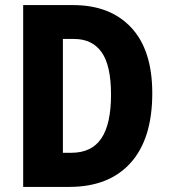

<svg xmlns="http://www.w3.org/2000/svg" viewBox="-20 -734 664 754"><path d="M578 -368Q578 -189 493 -94.5Q408 0 252 0H71V-714H267Q413 -714 495.5 -625.5Q578 -537 578 -368ZM416 -362Q416 -477 379 -529Q342 -581 271 -581H227V-134H260Q340 -134 378 -190.5Q416 -247 416 -362Z"/></svg>

Font: Noto Sans Sinhala Condensed ExtraBold
Style: Regular
Weight: 800
Width: 3
Designer: Jelle Bosma - Monotype Design Team
Foundry: Monotype Imaging Inc.
Version: Version 2.006; ttfautohint (v1.8.4.7-5d5b)